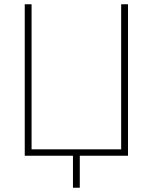

<svg xmlns="http://www.w3.org/2000/svg" viewBox="-20 -730 716 900"><path d="M322 150V0H96V-710H128V-30H548V-710H580V0H354V150Z"/></svg>

Font: Geist Thin
Style: Regular
Weight: 400
Designer: Basement.studio, Andrés Briganti, Mateo Zaragoza
Foundry: Basement.studio, Vercel, Andrés Briganti, Guido Ferreyra, Mateo Zaragoza
Version: Version 1.401